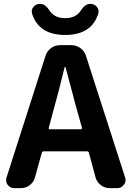

<svg xmlns="http://www.w3.org/2000/svg" viewBox="-20 -974 681 994"><path d="M400.4 -921.9Q420.9 -954.1 448.2 -954.1Q452.1 -954.1 456.1 -953.1Q473.6 -950.2 483.4 -935.5Q490.2 -926.8 490.2 -916Q490.2 -910.2 489.3 -905.3Q455.1 -793 317.4 -793Q179.7 -793 145.5 -905.3Q144.5 -911.1 144.5 -916Q144.5 -926.8 151.4 -935.5Q161.1 -950.2 178.7 -953.1Q182.6 -954.1 186.5 -954.1Q213.9 -954.1 234.4 -921.9Q260.7 -879.9 317.4 -879.9Q374 -879.9 400.4 -921.9ZM232.4 -312.5Q231.4 -309.6 232.9 -307.1Q234.4 -304.7 237.3 -304.7H398.4Q401.4 -304.7 403.3 -307.1Q405.3 -309.6 404.3 -312.5L383.8 -385.7Q371.1 -429.7 348.6 -516.1Q326.2 -602.5 319.3 -626Q319.3 -627.9 317.4 -627.9Q315.4 -627.9 314.5 -626Q286.1 -506.8 252 -385.7ZM547.9 0Q522.5 0 502 -15.6Q481.4 -31.2 474.6 -55.7L440.4 -182.6Q438.5 -190.4 430.7 -190.4H205.1Q198.2 -190.4 196.3 -182.6L161.1 -55.7Q154.3 -31.2 134.3 -15.6Q114.3 0 88.9 0H53.7Q32.2 0 19.5 -17.6Q11.7 -28.3 11.7 -41Q11.7 -47.9 13.7 -54.7L215.8 -685.5Q223.6 -710 244.1 -725.1Q264.6 -740.2 291 -740.2H349.6Q375 -740.2 396 -725.1Q417 -710 424.8 -685.5L627.9 -54.7Q629.9 -47.9 629.9 -41Q629.9 -28.3 621.1 -17.6Q608.4 0 587.9 0Z"/></svg>

Font: Gen Jyuu Gothic Bold
Style: Bold
Weight: 700
Designer: [Source Han Sans]
Ryoko NISHIZUKA  (kana & ideographs); Paul D. Hunt (Latin, Greek & Cyrillic); Wenlong ZHANG  (bopomofo
Version: Version 1.002.20150607